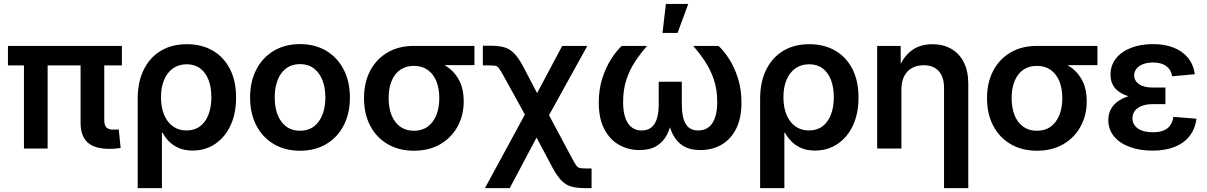

<svg xmlns="http://www.w3.org/2000/svg" viewBox="-20 -766 6224 990"><path d="M544.9 1.5Q466.8 1.5 431.2 -32Q395.5 -65.4 395.5 -133.3V-501H517.6V-148.4Q517.6 -121.1 528.1 -109.4Q538.6 -97.7 564 -97.7Q572.8 -97.7 579.8 -97.9Q586.9 -98.1 592.3 -99.1L602.1 -2.9Q591.3 -1.5 576.4 0Q561.5 1.5 544.9 1.5ZM103.5 0V-501H225.6V0ZM21 -428.7V-529.3H608.4V-428.7Z M689.9 204.1V-255.9Q689.9 -344.2 721.4 -407.2Q752.9 -470.2 809.6 -504.2Q866.2 -538.1 943.4 -538.1Q1020 -538.1 1076.9 -505.1Q1133.8 -472.2 1165.5 -410.6Q1197.3 -349.1 1197.3 -262.7Q1197.3 -180.2 1168.5 -118.9Q1139.6 -57.6 1089.1 -23.7Q1038.6 10.3 973.1 10.3Q932.6 10.3 902.8 -2.4Q873 -15.1 852.3 -35.9Q831.5 -56.6 818.4 -81.5H814.9V204.1ZM941.4 -93.3Q982.9 -93.3 1011.5 -114.7Q1040 -136.2 1054.9 -174.8Q1069.8 -213.4 1069.8 -264.6Q1069.8 -315.9 1055.2 -354Q1040.5 -392.1 1012.2 -413.3Q983.9 -434.6 942.9 -434.6Q901.9 -434.6 872.1 -413.6Q842.3 -392.6 826.2 -354.5Q810.1 -316.4 810.1 -264.6Q810.1 -213.4 825.9 -174.8Q841.8 -136.2 871.3 -114.7Q900.9 -93.3 941.4 -93.3Z M1526.9 11.2Q1449.7 11.2 1391.6 -23.2Q1333.5 -57.6 1301.5 -119.4Q1269.5 -181.2 1269.5 -263.2Q1269.5 -345.2 1301.5 -407.2Q1333.5 -469.2 1391.6 -503.9Q1449.7 -538.6 1526.9 -538.6Q1604.5 -538.6 1662.4 -503.9Q1720.2 -469.2 1752.2 -407.2Q1784.2 -345.2 1784.2 -263.2Q1784.2 -181.2 1752.2 -119.4Q1720.2 -57.6 1662.4 -23.2Q1604.5 11.2 1526.9 11.2ZM1526.9 -91.8Q1568.8 -91.8 1597.9 -113.5Q1627 -135.3 1642.3 -174.1Q1657.7 -212.9 1657.7 -263.2Q1657.7 -314.5 1642.3 -353Q1627 -391.6 1597.9 -413.6Q1568.8 -435.5 1526.9 -435.5Q1485.4 -435.5 1456.1 -413.8Q1426.8 -392.1 1411.6 -353.3Q1396.5 -314.5 1396.5 -263.2Q1396.5 -212.4 1411.6 -173.8Q1426.8 -135.3 1456.1 -113.5Q1485.4 -91.8 1526.9 -91.8Z M2114.3 11.2Q2037.1 11.2 1979 -22.7Q1920.9 -56.6 1888.9 -117.7Q1856.9 -178.7 1856.9 -259.8Q1856.9 -340.8 1888.9 -401.4Q1920.9 -461.9 1978.5 -495.6Q2036.1 -529.3 2113.8 -529.3H2426.3V-430.2H2205.6L2113.8 -426.3Q2072.3 -426.3 2043.2 -405.8Q2014.2 -385.3 1999 -347.9Q1983.9 -310.5 1983.9 -259.8Q1983.9 -210 1999 -171.9Q2014.2 -133.8 2043.5 -112.8Q2072.8 -91.8 2114.3 -91.8Q2156.2 -91.8 2185.3 -113Q2214.4 -134.3 2229.7 -172.1Q2245.1 -210 2245.1 -259.8Q2245.1 -310.5 2229.7 -347.7Q2214.4 -384.8 2185.3 -405.5Q2156.2 -426.3 2114.3 -426.3V-467.3Q2168.5 -467.3 2215.1 -454.1Q2261.7 -440.9 2296.6 -413.6Q2331.5 -386.2 2351.3 -344.2Q2371.1 -302.2 2371.1 -244.1Q2371.1 -171.4 2339.1 -113.3Q2307.1 -55.2 2249.5 -22Q2191.9 11.2 2114.3 11.2Z M2480.5 204.1 2721.2 -239.3H2774.9L2930.2 51.3Q2943.4 76.2 2951.4 87.2Q2959.5 98.1 2969.7 100.3Q2980 102.5 2999.5 102.5H3030.3V204.1H2999.5Q2957.5 204.1 2928.7 196.8Q2899.9 189.5 2877 167Q2854 144.5 2829.6 99.6L2746.6 -56.6L2608.4 204.1ZM2718.3 -117.7 2576.2 -375.5Q2561.5 -401.4 2553.7 -412.6Q2545.9 -423.8 2536.1 -426.3Q2526.4 -428.7 2506.3 -428.7H2469.7V-530.3H2506.3Q2548.8 -530.3 2577.9 -522.7Q2606.9 -515.1 2629.9 -492.2Q2652.8 -469.2 2676.8 -424.3L2749.5 -286.1L2878.9 -529.3H3008.3L2780.8 -117.7Z M3277.8 7.8Q3219.2 7.8 3171.4 -19.5Q3123.5 -46.9 3095.5 -101.1Q3067.4 -155.3 3067.4 -236.8Q3067.4 -305.7 3085.9 -363Q3104.5 -420.4 3132.1 -462.9Q3159.7 -505.4 3186 -529.3H3316.4Q3284.2 -492.7 3255.9 -450.2Q3227.5 -407.7 3210.2 -356.2Q3192.9 -304.7 3192.9 -240.7Q3192.9 -168.9 3217.5 -131.1Q3242.2 -93.3 3289.1 -93.3Q3333 -93.3 3354.7 -127.2Q3376.5 -161.1 3376.5 -227.1V-344.7H3495.6V-227.1Q3495.6 -161.1 3515.6 -127.2Q3535.6 -93.3 3580.1 -93.3Q3627.9 -93.3 3653.1 -131.1Q3678.2 -168.9 3678.2 -240.7Q3678.2 -305.2 3660.4 -356.9Q3642.6 -408.7 3614.3 -450.9Q3585.9 -493.2 3554.2 -529.3H3684.6Q3710.9 -505.9 3738.5 -463.6Q3766.1 -421.4 3784.7 -363.8Q3803.2 -306.2 3803.2 -236.8Q3803.2 -155.3 3775.1 -100.8Q3747.1 -46.4 3699.2 -19.3Q3651.4 7.8 3591.3 7.8Q3537.6 7.8 3503.2 -13.4Q3468.8 -34.7 3450 -71.5Q3431.2 -108.4 3424.3 -155.8H3444.8Q3438 -107.4 3418.7 -70.6Q3399.4 -33.7 3365 -12.9Q3330.6 7.8 3277.8 7.8ZM3396 -596.2 3413.6 -745.6H3528.8L3473.6 -596.2Z M3899.4 204.1V-255.9Q3899.4 -344.2 3930.9 -407.2Q3962.4 -470.2 4019 -504.2Q4075.7 -538.1 4152.8 -538.1Q4229.5 -538.1 4286.4 -505.1Q4343.3 -472.2 4375 -410.6Q4406.7 -349.1 4406.7 -262.7Q4406.7 -180.2 4377.9 -118.9Q4349.1 -57.6 4298.6 -23.7Q4248 10.3 4182.6 10.3Q4142.1 10.3 4112.3 -2.4Q4082.5 -15.1 4061.8 -35.9Q4041 -56.6 4027.8 -81.5H4024.4V204.1ZM4150.9 -93.3Q4192.4 -93.3 4220.9 -114.7Q4249.5 -136.2 4264.4 -174.8Q4279.3 -213.4 4279.3 -264.6Q4279.3 -315.9 4264.6 -354Q4250 -392.1 4221.7 -413.3Q4193.4 -434.6 4152.3 -434.6Q4111.3 -434.6 4081.5 -413.6Q4051.8 -392.6 4035.6 -354.5Q4019.5 -316.4 4019.5 -264.6Q4019.5 -213.4 4035.4 -174.8Q4051.3 -136.2 4080.8 -114.7Q4110.4 -93.3 4150.9 -93.3Z M4627.9 -304.2V0H4502.9V-529.3H4624L4624.5 -396H4606.9Q4630.9 -465.8 4675.8 -502Q4720.7 -538.1 4787.6 -538.1Q4842.8 -538.1 4884.5 -514.4Q4926.3 -490.7 4949.5 -445.1Q4972.7 -399.4 4972.7 -333V204.1H4847.7V-313.5Q4847.7 -369.6 4820.1 -399.7Q4792.5 -429.7 4742.7 -429.7Q4709.5 -429.7 4683.6 -416Q4657.7 -402.3 4642.8 -374.3Q4627.9 -346.2 4627.9 -304.2Z M5326.7 11.2Q5249.5 11.2 5191.4 -22.7Q5133.3 -56.6 5101.3 -117.7Q5069.3 -178.7 5069.3 -259.8Q5069.3 -340.8 5101.3 -401.4Q5133.3 -461.9 5190.9 -495.6Q5248.5 -529.3 5326.2 -529.3H5638.7V-430.2H5418L5326.2 -426.3Q5284.7 -426.3 5255.6 -405.8Q5226.6 -385.3 5211.4 -347.9Q5196.3 -310.5 5196.3 -259.8Q5196.3 -210 5211.4 -171.9Q5226.6 -133.8 5255.9 -112.8Q5285.2 -91.8 5326.7 -91.8Q5368.7 -91.8 5397.7 -113Q5426.8 -134.3 5442.1 -172.1Q5457.5 -210 5457.5 -259.8Q5457.5 -310.5 5442.1 -347.7Q5426.8 -384.8 5397.7 -405.5Q5368.7 -426.3 5326.7 -426.3V-467.3Q5380.9 -467.3 5427.5 -454.1Q5474.1 -440.9 5509 -413.6Q5543.9 -386.2 5563.7 -344.2Q5583.5 -302.2 5583.5 -244.1Q5583.5 -171.4 5551.5 -113.3Q5519.5 -55.2 5461.9 -22Q5404.3 11.2 5326.7 11.2Z M5922.4 10.7Q5857.9 10.7 5806.4 -7.8Q5754.9 -26.4 5724.9 -61.8Q5694.8 -97.2 5694.8 -147Q5694.8 -180.2 5709.5 -205.8Q5724.1 -231.4 5752.2 -249Q5780.3 -266.6 5820.6 -275.6Q5860.8 -284.7 5912.6 -284.7H5989.3V-229H5923.3Q5891.6 -229 5868.2 -220.2Q5844.7 -211.4 5832 -195.1Q5819.3 -178.7 5819.3 -156.2Q5819.3 -123 5847.2 -103.5Q5875 -84 5924.8 -84Q5957.5 -84 5979.5 -93Q6001.5 -102.1 6013.9 -119.9Q6026.4 -137.7 6030.3 -163.6L6149.4 -153.8Q6142.6 -101.6 6113.8 -64.7Q6085 -27.8 6036.6 -8.5Q5988.3 10.7 5922.4 10.7ZM5916.5 -255.4Q5864.3 -255.4 5824.7 -263.4Q5785.2 -271.5 5758.8 -287.1Q5732.4 -302.7 5719.2 -326.2Q5706.1 -349.6 5706.1 -380.4Q5706.1 -429.2 5734.1 -464.6Q5762.2 -500 5811.8 -519.3Q5861.3 -538.6 5924.8 -538.6Q5985.8 -538.6 6032 -520.3Q6078.1 -502 6106 -467.3Q6133.8 -432.6 6140.6 -383.3L6023.9 -372.6Q6019 -405.8 5993.9 -424.8Q5968.8 -443.8 5925.3 -443.8Q5881.3 -443.8 5854.7 -425Q5828.1 -406.2 5828.1 -377Q5828.1 -350.1 5852.8 -332.3Q5877.4 -314.5 5925.8 -314.5H5989.3V-255.4Z"/></svg>

Font: Inter 24pt SemiBold
Style: Regular
Weight: 600
Designer: Rasmus Andersson
Foundry: rsms
Version: Version 4.001;git-66647c0bb